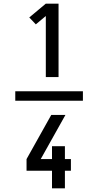

<svg xmlns="http://www.w3.org/2000/svg" viewBox="-20 -868 540 1056"><path d="M64 -314V-366H436V-314ZM232 -444V-780L177 -734L141 -772L232 -848H302V-444ZM266 168V71H126V7L262 -236H340L204 7H266V-64H337V7H370V71H337V168Z"/></svg>

Font: Iosevka www.saffi
Style: Regular
Weight: 400
Monospace: yes
Designer: Belleve Invis
Foundry: Belleve Invis
Version: Version 22.0.2; ttfautohint (v1.8.3)